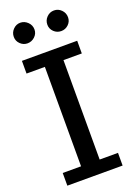

<svg xmlns="http://www.w3.org/2000/svg" viewBox="-171 -977 714 1038"><g transform="rotate(-20 186.0 -457.5)"><path d="M345 0H27V-73H132.5V-645H27V-718H345V-645H239.5V-73H345ZM282.5 -796.5Q258 -796.5 240.5 -813.5Q223 -830.5 223 -854.5Q223 -879.5 240.5 -897.2Q258 -915 282.5 -915Q307 -915 324.5 -897.2Q342 -879.5 342 -854.5Q342 -830.5 324.5 -813.5Q307 -796.5 282.5 -796.5ZM88.5 -796.5Q65 -796.5 47.5 -813.5Q30 -830.5 30 -854.5Q30 -879.5 47.5 -897.2Q65 -915 88.5 -915Q112.5 -915 130.8 -897.2Q149 -879.5 149 -854.5Q149 -830.5 130.8 -813.5Q112.5 -796.5 88.5 -796.5Z"/></g></svg>

Font: Verano Sans Medium
Style: Regular
Weight: 500
Designer: Lukasz Dziedzic with Adam Twardoch and Botio Nikoltchev
Foundry: tyPoland Lukasz Dziedzic
Version: Version 3.001;December 28, 2019;FontCreator 12.0.0.2547 64-b